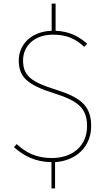

<svg xmlns="http://www.w3.org/2000/svg" viewBox="-20 -896 605 1074"><path d="M490 -191C490 -307 428 -352 288 -396C156 -437 109 -472 109 -558C109 -642 175 -702 276 -702C352 -702 402 -680 451 -634L468 -651C420 -693 370 -720 291 -724V-876H269V-724C158 -720 85 -650 85 -558C85 -464 135 -421 280 -375C413 -333 467 -294 467 -190C467 -82 388 -12 270 -12C180 -12 124 -44 73 -90L58 -73C112 -25 176 10 268 11V158H288V11C408 3 490 -77 490 -191Z"/></svg>

Font: Glow Sans SC Normal Thin
Style: Regular
Weight: 100
Designer: Ryoko NISHIZUKA (kana, bopomofo & ideographs); Paul D. Hunt (Latin, Greek & Cyrillic); Sandoll Communications, Soo-young
Version: Version 0.93